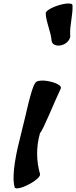

<svg xmlns="http://www.w3.org/2000/svg" viewBox="-20 -1012 426 1075"><path d="M236 -936C239 -882 265 -837 269 -783C272 -761 299 -751 328 -760C357 -769 377 -795 373 -817C370 -871 389 -930 386 -984C383 -996 348 -995 307 -982C265 -969 233 -949 236 -936ZM178 -548C154 -520 124 -361 99 -267C72 -162 43 -33 62 37C67 49 103 41 142 20C181 0 209 -26 204 -38C184 -108 181 -186 204 -267C221 -282 281 -434 321 -518C325 -531 297 -548 258 -556C219 -565 183 -561 178 -548Z"/></svg>

Font: Nupuram Black Oblique
Style: Regular
Weight: 900
Designer: Santhosh Thottingal (santhosh.thottingal@gmail.com)
Foundry: SMC
Version: Version 1.000